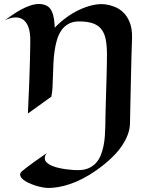

<svg xmlns="http://www.w3.org/2000/svg" viewBox="-20 -536 803 957"><path d="M235.8 -54.2 119.1 29.8Q123.5 -64.5 126 -130.9Q128.4 -197.3 129.4 -240.2Q130.9 -290.5 130.9 -323.2Q133.3 -382.3 114.7 -415.8Q96.2 -449.2 58.1 -449.2Q45.9 -449.2 32.5 -445.6Q19 -441.9 3.9 -435.1Q22.9 -448.7 43.9 -463.1Q64.9 -477.5 86.9 -489.3Q108.9 -501 131.1 -508.5Q153.3 -516.1 174.8 -516.1Q195.3 -516.1 212.2 -507.8Q229 -499.5 237.8 -480Q245.6 -463.4 248.8 -442.9Q252 -422.4 252.9 -397.9Q277.8 -424.3 308.8 -447.3Q339.8 -470.2 373.5 -486.3Q407.2 -502.4 441.4 -510.3Q475.6 -518.1 505.9 -514.2Q527.8 -511.2 551.5 -502Q575.2 -492.7 595 -473.6Q614.7 -454.6 627 -423.6Q639.2 -392.6 638.2 -346.2Q636.7 -305.2 635.7 -270.5Q634.8 -235.8 634 -203.9Q633.3 -171.9 632.6 -140.9Q631.8 -109.9 631.1 -76.2Q630.4 -42.5 629.6 -4.4Q628.9 33.7 627.9 80.1Q626.5 134.8 585.4 194.1Q544.4 253.4 460 313Q425.3 337.4 392.3 354.2Q359.4 371.1 329.1 381.3Q298.8 391.6 271.7 396.2Q244.6 400.9 222.2 400.9Q209 400.9 191.4 397.7Q173.8 394.5 155.8 388.7Q137.7 382.8 121.1 375Q104.5 367.2 94 357.9Q83.5 348.6 80.8 338.6Q78.1 328.6 87.9 318.8Q98.1 310.1 115.2 296.9Q129.9 285.6 154.1 268.3Q178.2 251 214.8 226.1Q208 232.9 205.6 239.5Q203.1 246.1 203.1 252Q203.1 265.1 213.4 274.7Q223.6 284.2 239.5 290.8Q255.4 297.4 274.9 301.5Q294.4 305.7 312.7 308.1Q331.1 310.5 346.2 311.3Q361.3 312 369.1 312Q399.9 312 421.9 302.2Q443.8 292.5 458.7 275.9Q473.6 259.3 482.4 237.3Q491.2 215.3 496.1 190.9Q501 166.5 502.7 140.9Q504.4 115.2 504.9 91.8Q504.9 73.7 505.6 46.6Q506.3 19.5 507.1 -12.5Q507.8 -44.4 509 -79.1Q510.3 -113.8 511 -147.2Q511.7 -180.7 512.5 -210.7Q513.2 -240.7 513.2 -263.2Q513.2 -306.6 507.3 -337.9Q501.5 -369.1 486.1 -389.4Q470.7 -409.7 443.6 -419.4Q416.5 -429.2 374 -429.2Q343.3 -429.2 321.8 -417.2Q300.3 -405.3 286.1 -384.8Q272 -364.3 263.9 -337.2Q255.9 -310.1 251.7 -279.5Q247.6 -249 246.1 -217Q244.6 -185.1 243.9 -155.3Q243.2 -125.5 241.7 -99.4Q240.2 -73.2 235.8 -54.2Z"/></svg>

Font: Eagle Lake
Style: Regular
Weight: 400
Designer: Astigmatic (AOETI)
Foundry: Astigmatic (AOETI)
Version: Version 1.000